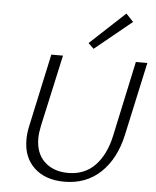

<svg xmlns="http://www.w3.org/2000/svg" viewBox="-60 -960 823 1016"><g transform="rotate(5 351.5 -451.5)"><path d="M384 -736 570 -909 609 -868 413 -708ZM101 -198Q101 -231 108 -265L193 -658H255L171 -277Q163 -239 163 -211Q163 -131 210.5 -86.5Q258 -42 336 -42Q423 -42 478.5 -99.5Q534 -157 556 -258L642 -658H703L618 -268Q590 -141 513 -67.5Q436 6 320 6Q219 6 160 -49Q101 -104 101 -198Z"/></g></svg>

Font: Ysabeau Infant Semilight
Style: Italic
Weight: 300
Italic angle: -12°
Designer: Christian Thalmann (Catharsis Fonts)
Version: Version 0.003